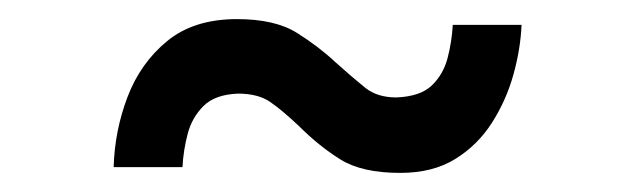

<svg xmlns="http://www.w3.org/2000/svg" viewBox="-20 -375 662 201"><path d="M331 -310Q350 -293 362.5 -283Q375 -273 395 -273Q420 -274 432 -285.5Q444 -297 448.5 -314Q453 -331 454 -349H526Q525 -324 517.5 -297Q510 -270 495 -246.5Q480 -223 456.5 -208.5Q433 -194 399 -194Q359 -194 336.5 -208Q314 -222 293 -243Q275 -260 262.5 -268.5Q250 -277 229 -277Q205 -276 193 -264Q181 -252 176.5 -235Q172 -218 171 -200H99Q100 -238 113.5 -273.5Q127 -309 155 -332Q183 -355 228 -355Q268 -355 291 -340.5Q314 -326 331 -310Z"/></svg>

Font: Nata Sans
Style: Regular
Weight: 400
Designer: Daniel Uzquiano Cruz
Version: Version 1.001